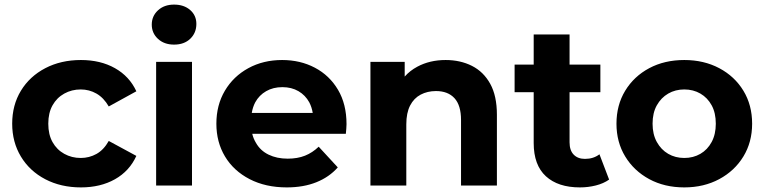

<svg xmlns="http://www.w3.org/2000/svg" viewBox="-20 -807 3323 835"><path d="M332 8Q245 8 177 -27.5Q109 -63 71 -126Q33 -189 33 -269Q33 -350 71 -412.5Q109 -475 177 -510.5Q245 -546 332 -546Q417 -546 480 -510.5Q543 -475 573 -410L453 -344Q431 -382 399.5 -400Q368 -418 331 -418Q292 -418 259.5 -400Q227 -382 208.5 -349Q190 -316 190 -269Q190 -222 208.5 -189Q227 -156 259.5 -138Q292 -120 331 -120Q368 -120 399.5 -137.5Q431 -155 453 -194L573 -129Q543 -63 480 -27.5Q417 8 332 8Z M659 0V-538H815V0ZM737 -613Q694 -613 667 -638Q640 -663 640 -700Q640 -737 667 -762Q694 -787 737 -787Q780 -787 807 -763.5Q834 -740 834 -703Q834 -664 807.5 -638.5Q781 -613 737 -613Z M1227 8Q1135 8 1065.5 -28Q996 -64 958.5 -126.5Q921 -189 921 -269Q921 -350 958 -412.5Q995 -475 1060 -510.5Q1125 -546 1207 -546Q1286 -546 1349.5 -512.5Q1413 -479 1450 -416.5Q1487 -354 1487 -267Q1487 -258 1486 -246.5Q1485 -235 1484 -225H1077Q1082 -204 1093 -186Q1112 -152 1148 -134.5Q1184 -117 1231 -117Q1274 -117 1306.5 -130Q1339 -143 1366 -169L1449 -79Q1412 -37 1356 -14.5Q1300 8 1227 8ZM1340 -316Q1336 -341 1325 -362Q1308 -393 1278 -410.5Q1248 -428 1208 -428Q1168 -428 1137.5 -410.5Q1107 -393 1090 -362Q1079 -341 1075 -316Z M1918 -546Q1982 -546 2032.5 -520.5Q2083 -495 2112 -442.5Q2141 -390 2141 -308V0H1985V-285Q1985 -349 1956.5 -380Q1928 -411 1876 -411Q1839 -411 1809.5 -395.5Q1780 -380 1763.5 -348Q1747 -316 1747 -266V0H1591V-538H1740V-474Q1763 -500 1795 -517Q1849 -546 1918 -546Z M2502 8Q2407 8 2354 -40.5Q2301 -89 2301 -185V-406H2218V-526H2301V-657H2457V-526H2591V-406H2457V-188Q2457 -153 2475 -134.5Q2493 -116 2524 -116Q2561 -116 2587 -136L2629 -26Q2605 -9 2571.5 -0.5Q2538 8 2502 8Z M2956 8Q2870 8 2803.5 -28Q2737 -64 2699 -126.5Q2661 -189 2661 -269Q2661 -350 2699 -412.5Q2737 -475 2803.5 -510.5Q2870 -546 2956 -546Q3041 -546 3108 -510.5Q3175 -475 3213 -412.5Q3251 -350 3251 -269Q3251 -189 3213 -126.5Q3175 -64 3108 -28Q3041 8 2956 8ZM2956 -120Q2995 -120 3026 -138Q3057 -156 3075 -189.5Q3093 -223 3093 -269Q3093 -316 3075 -349Q3057 -382 3026 -400Q2995 -418 2956 -418Q2917 -418 2886 -400Q2855 -382 2836.5 -349Q2818 -316 2818 -269Q2818 -223 2836.5 -189.5Q2855 -156 2886 -138Q2917 -120 2956 -120Z"/></svg>

Font: Montserrat Z
Style: Bold
Weight: 700
Designer: Julieta Ulanovsky
Foundry: Julieta Ulanovsky
Version: Version 8.000